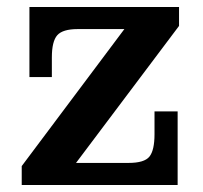

<svg xmlns="http://www.w3.org/2000/svg" viewBox="-20 -528 579 548"><path d="M42 -54 335 -445 491 -454 197 -63ZM42 0V-54L197 -63H487V0ZM64 -308V-445H202Q159 -445 143.5 -427.5Q128 -410 128 -364V-308ZM347 -63Q392 -63 406.5 -81Q421 -99 421 -145V-210H487V-63ZM64 -445V-508H491V-454L335 -445Z"/></svg>

Font: Montagu Slab Medium
Style: Regular
Weight: 500
Version: Version 1.000